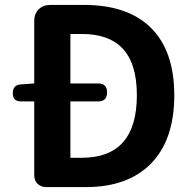

<svg xmlns="http://www.w3.org/2000/svg" viewBox="-20 -760 781 780"><path d="M168 0Q146 0 132.5 -13.5Q119 -27 119 -49V-348H65Q32 -348 32 -381.5Q32 -415 64 -417L119 -421V-675Q119 -704 137 -722Q155 -740 184 -740H321Q496 -740 590 -650Q688 -556 688 -373Q688 -190 591 -93Q497 0 330 0H224ZM266 -119H312Q536 -119 536 -373Q536 -504 476 -565Q421 -622 312 -622H266V-421H379Q415 -421 415 -385Q415 -348 379 -348H266V-233Z"/></svg>

Font: GenSenRounded JP B
Style: Regular
Weight: 700
Version: Version 1.501;PS 1;hotconv 16.6.51;makeotf.lib2.5.65220